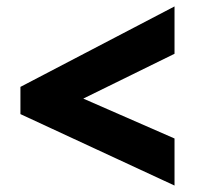

<svg xmlns="http://www.w3.org/2000/svg" viewBox="-20 -658 606 592"><path d="M43 -306.2V-390.1L518.1 -638.2V-492.2L236.8 -354L518.1 -231V-85.9Z"/></svg>

Font: Open Sans Hebrew Extra Bold
Style: Italic
Weight: 800
Italic angle: -12°
Foundry: Ascender Corporation, Yanek Iontef
Version: Version 2.001;PS 002.001;hotconv 1.0.70;makeotf.lib2.5.58329